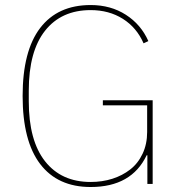

<svg xmlns="http://www.w3.org/2000/svg" viewBox="-20 -730 706 762"><path d="M339.8 12.2Q209 12.2 139.4 -79.1Q69.8 -170.4 69.8 -349.1Q69.8 -527.8 139.4 -618.9Q209 -710 339.8 -710Q419.4 -710 479.5 -671.4Q539.6 -632.8 568.8 -566.9L549.8 -558.1Q522.5 -620.6 467.5 -655.3Q412.6 -689.9 339.8 -689.9Q223.6 -689.9 158.9 -608.2Q94.2 -526.4 94.2 -370.1V-328.1Q94.2 -171.9 158.9 -89.8Q223.6 -7.8 339.8 -7.8Q385.7 -7.8 425.8 -20.5Q465.8 -33.2 496.8 -57.4Q527.8 -81.5 545.9 -119.9Q564 -158.2 564 -206.1V-312H388.2V-332H585.9V0H564.9V-113.8H562Q502 12.2 339.8 12.2Z"/></svg>

Font: Anuphan Thin
Style: Regular
Weight: 250
Designer: Mike Abbink, Paul van der Laan, Pieter van Rosmalen, Mint Tantisuwanna
Foundry: Bold Monday; Cadson Demak
Version: Version 3.002;hotconv 1.0.109;makeotfexe 2.5.65596